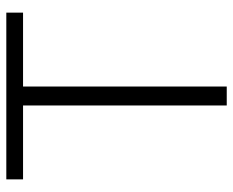

<svg xmlns="http://www.w3.org/2000/svg" viewBox="-85 -653 738 608"><g transform="rotate(-90 284.0 -349.0)"><path d="M314 -645V0H254V-645H20V-698H548V-645Z"/></g></svg>

Font: Plexus Sans Light
Style: Regular
Weight: 300
Version: Version 2.001;PS 002.001;hotconv 1.0.70;makeotf.lib2.5.58329